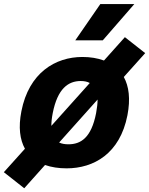

<svg xmlns="http://www.w3.org/2000/svg" viewBox="-68 -842 757 974"><path d="M578.5 -257.5C594.5 -340.5 586 -404.5 560 -451.5L668.5 -572.5L565.5 -653.5L459.5 -535C427 -547 390 -553 350 -553C213 -553 78.5 -473 40.5 -277.5C24.5 -196 33 -133.5 58.5 -87.5L-48.5 31.5L55 113L160.5 -5C193 6.5 230 12 270 12C407 12 540.5 -62 578.5 -257.5ZM419.5 -268C395 -142.5 341.5 -110 279 -110C261.5 -110 245.5 -112.5 232 -119L427 -337C427 -317.5 424.5 -295 419.5 -268ZM314 -637.5 441 -821.5H613.5L453.5 -637.5ZM192.5 -203.5C192.5 -221.5 194.5 -243 199.5 -268C224 -393.5 279 -431 341.5 -431C359 -431 374.5 -428 387.5 -421Z"/></svg>

Font: Monaspace Neon ExtraBold
Style: Italic
Weight: 800
Italic angle: -11°
Designer: Riley Cran & the Lettermatic Team
Foundry: Lettermatic
Version: Version 1.200 (Monaspace Neon)